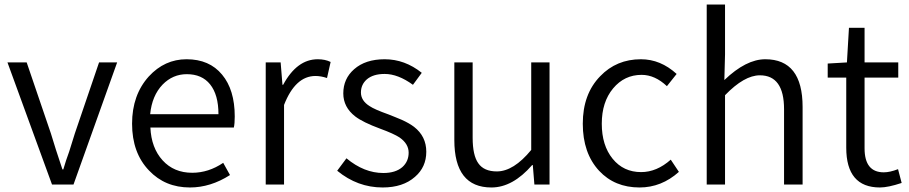

<svg xmlns="http://www.w3.org/2000/svg" viewBox="-20 -816 4021 849"><path d="M13 -540H98L205 -226Q224 -162 256 -67H260L272 -106L286 -146Q302 -196 311 -226L418 -540H498L305 0H210Z M639 -62Q564 -140 564 -269Q564 -396 638 -478Q708 -554 805 -554Q906 -554 962 -486Q1018 -419 1018 -301Q1018 -269 1014 -252H645Q649 -162 699 -107Q749 -52 830 -52Q902 -52 967 -96L997 -42Q911 13 820 13Q710 13 639 -62ZM946 -311Q946 -397 909 -443Q873 -488 806 -488Q744 -488 699 -442Q652 -393 644 -311Z M1155 -540H1221L1229 -441H1232Q1293 -554 1385 -554Q1418 -554 1442 -542L1426 -471Q1399 -480 1375 -480Q1286 -480 1236 -352V0H1155Z M1471 -61 1512 -116Q1590 -51 1675 -51Q1729 -51 1759 -77Q1787 -102 1787 -141Q1787 -180 1747 -208Q1721 -225 1661 -247Q1585 -275 1551 -301Q1498 -342 1498 -403Q1498 -468 1546 -510Q1596 -554 1681 -554Q1770 -554 1845 -494L1806 -441Q1740 -489 1681 -489Q1630 -489 1602 -465Q1576 -442 1576 -407Q1576 -371 1614 -347Q1636 -332 1698 -310L1728 -298L1757 -286Q1790 -271 1811 -255Q1865 -213 1865 -145Q1865 -77 1815 -34Q1762 13 1672 13Q1561 13 1471 -61Z M1989 -197V-540H2070V-207Q2070 -129 2095 -94Q2120 -58 2177 -58Q2251 -58 2329 -153V-540H2410V0H2343L2336 -86H2333Q2247 13 2153 13Q1989 13 1989 -197Z M2629 -61Q2557 -139 2557 -269Q2557 -400 2634 -479Q2706 -554 2814 -554Q2901 -554 2972 -489L2929 -435Q2876 -485 2817 -485Q2741 -485 2691 -425Q2641 -365 2641 -269Q2641 -173 2689 -114Q2737 -55 2815 -55Q2884 -55 2946 -110L2982 -56Q2905 13 2808 13Q2698 13 2629 -61Z M3105 -796H3186V-575L3183 -462Q3279 -554 3364 -554Q3529 -554 3529 -343V0H3447V-333Q3447 -483 3340 -483Q3271 -483 3186 -395V0H3105Z M3722 -163V-473H3640V-535L3725 -540L3734 -693H3803V-540H3952V-473H3803V-160Q3803 -54 3888 -54Q3915 -54 3951 -68L3967 -7Q3907 13 3871 13Q3722 13 3722 -163Z"/></svg>

Font: Noto Sans CJK KR DemiLight
Style: Regular
Weight: 350
Designer: Ryoko NISHIZUKA à€õÀ (kana & ideographs); Paul D. Hunt (Latin, Greek & Cyrillic); Wenlong ZHANG NG  (bopomofo); Sandoll 
Foundry: Adobe Systems Incorporated
Version: Version 1.004 April 21, 2017